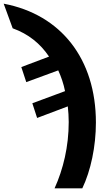

<svg xmlns="http://www.w3.org/2000/svg" viewBox="-91 -785 582 1045"><path d="M206 240H357C403 144 431 12 431 -118C431 -464 241 -706 -71 -765L-22 -631C64 -600 128 -548 176 -477L25 -420L52 -338L226 -402C242 -367 255 -329 263 -289L85 -223L111 -143L278 -206C281 -178 283 -150 283 -121C283 13 253 136 206 240Z"/></svg>

Font: Noto Sans Display
Style: Bold
Weight: 700
Designer: Monotype Design Team
Foundry: Monotype Imaging Inc.
Version: Version 1.900